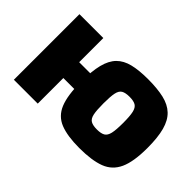

<svg xmlns="http://www.w3.org/2000/svg" viewBox="-88 -764 1029 1029"><g transform="rotate(45 426.5 -250.0)"><path d="M560 -511Q631 -511 680.5 -499.5Q730 -488 760.5 -459Q791 -430 805 -378.5Q819 -327 819 -247Q819 -144 793.5 -88Q768 -32 711.5 -10.5Q655 11 560 11Q470 11 416 -10.5Q362 -32 339 -88Q316 -144 316 -247Q316 -327 329 -378.5Q342 -430 370.5 -459Q399 -488 446 -499.5Q493 -511 560 -511ZM235 -497V0H54V-497ZM379 -314V-194H227V-314ZM557 -374Q526 -374 510 -364.5Q494 -355 488.5 -328.5Q483 -302 483 -250Q483 -198 488.5 -171.5Q494 -145 510 -135.5Q526 -126 557 -126Q588 -126 604 -135.5Q620 -145 626 -171.5Q632 -198 632 -250Q632 -302 626 -328.5Q620 -355 604 -364.5Q588 -374 557 -374Z"/></g></svg>

Font: Exo 2 ExtraBold
Style: Regular
Weight: 800
Designer: Natanael Gama
Foundry: Natanael Gama
Version: Version 2.010